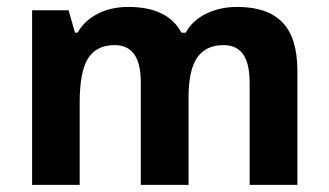

<svg xmlns="http://www.w3.org/2000/svg" viewBox="-20 -520 924 540"><path d="M510.3 -246.6V0H376V-287.1Q376 -340.8 357.9 -366.9Q339.8 -393.1 302.2 -393.1Q251 -393.1 227.5 -355.5Q204.1 -318.4 204.1 -231V0H70.3V-491.2H172.9L190.9 -428.2H198.2Q217.8 -462.4 255.1 -481.4Q292.5 -500.5 340.8 -500.5Q451.7 -500.5 490.2 -428.2H502.4Q521.5 -462.9 560.1 -481.7Q598.6 -500.5 647.5 -500.5Q732.4 -500.5 774.4 -457Q816.4 -413.6 816.4 -320.3V0H682.1V-287.1Q682.1 -340.8 664.1 -366.9Q646 -393.1 608.4 -393.1Q558.6 -393.1 534.4 -357.7Q510.3 -322.3 510.3 -246.6Z"/></svg>

Font: Khula Bold
Style: Regular
Weight: 700
Designer: Erin McLaughlin, Steve Matteson
Version: Version 1.000;PS 1.0;hotconv 1.0.72;makeotf.lib2.5.5900